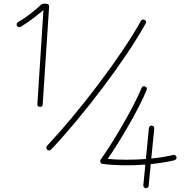

<svg xmlns="http://www.w3.org/2000/svg" viewBox="-20 -809 1024 1023"><path d="M192.4 -239.7C201.7 -238.8 207 -243.2 207.5 -252.9L241.7 -773.9C243.2 -782.2 235.8 -789.1 227.5 -789.1H210.4C206.1 -789.1 203.1 -788.1 200.7 -785.6C163.6 -751 120.1 -716.3 75.7 -690.9C69.3 -687 66.4 -678.2 70.3 -670.9C74.2 -664.6 84 -661.6 90.3 -666C132.8 -691.9 173.8 -723.6 211.4 -755.4L179.2 -254.9C178.2 -245.6 182.6 -240.2 192.4 -239.7ZM231.9 -11.2C237.3 -5.4 247.1 -6.3 252.4 -12.2C427.7 -197.8 647.5 -488.3 755.9 -683.6C760.7 -691.9 758.8 -698.2 750.5 -703.1C744.1 -707 734.4 -704.6 730.5 -697.3C624.5 -505.9 403.8 -216.8 231 -32.2C225.1 -26.4 226.1 -16.6 231.9 -11.2ZM789.1 -139.6C781.7 -141.1 773.9 -134.8 773.4 -127L757.3 38.1C687.5 43.5 614.3 43.5 553.7 37.6C613.8 -47.9 718.8 -224.6 761.2 -329.1C764.6 -337.9 762.2 -344.2 753.4 -348.1C744.1 -351.6 737.8 -349.1 734.4 -340.3C690.4 -232.4 572.3 -34.7 516.1 41.5C511.7 47.9 513.7 58.1 520 62.5C522.9 63.5 524.9 64 525.9 64C591.8 73.2 675.8 74.2 754.4 67.9L743.7 178.2C743.2 185.5 748.5 193.4 756.3 193.8C764.2 194.3 771.5 189 772 181.2L783.2 65.4C831.1 60.5 873 53.7 909.7 44.9C917 43 922.4 35.2 920.4 27.3C918.9 20 910.6 14.6 902.8 16.6C869.6 24.9 830.6 31.2 786.1 35.6L801.8 -124C803.2 -131.8 796.9 -139.2 789.1 -139.6Z"/></svg>

Font: Mikhak ExtraLight
Style: Regular
Weight: 200
Designer: Amin Abedi
Version: Version 3.2